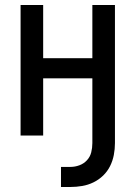

<svg xmlns="http://www.w3.org/2000/svg" viewBox="-20 -540 540 765"><path d="M223 205V125H261Q279 125 296.5 118.5Q314 112 326.5 98.5Q339 85 343.5 67Q348 49 348 30V-228H152V0H62V-520H152V-308H348V-520H438V30Q438 54 433.5 77.5Q429 101 418.5 122Q408 143 391 159.5Q374 176 352.5 186.5Q331 197 307.5 201Q284 205 261 205Z"/></svg>

Font: Iosevka SS04 Medium
Style: Regular
Weight: 500
Monospace: yes
Designer: Belleve Invis
Foundry: Belleve Invis
Version: Version 19.0.0; ttfautohint (v1.8.4)